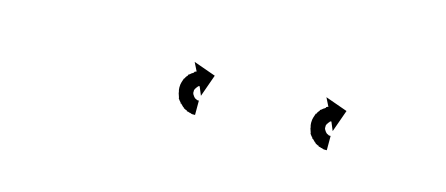

<svg xmlns="http://www.w3.org/2000/svg" viewBox="-24 -675 602 259"><g transform="rotate(15 277.0 -545.5)"><path d="M430 -511Q430 -511 430 -511Q430 -511 430 -511Q430 -511 430 -511Q430 -511 430 -511Q429 -511 428 -511Q428 -511 428 -511Q428 -511 428 -511Q427 -511 427 -511Q427 -511 427 -511Q426 -511 424 -512Q424 -512 424 -512Q424 -512 424 -512Q424 -512 423.5 -512Q423 -512 423 -512Q421 -513 419 -513Q419 -513 419 -513.5Q419 -514 419 -514Q419 -514 418.5 -514Q418 -514 418 -514Q416 -515 414 -516Q414 -516 414 -516.5Q414 -517 413 -517Q413 -517 413 -517Q413 -517 413 -517Q411 -519 409 -521Q409 -521 408.5 -521Q408 -521 408 -521Q408 -521 408 -521.5Q408 -522 408 -522Q406 -524 404 -527Q404 -527 404 -527Q404 -527 404 -527Q404 -527 404 -527.5Q404 -528 404 -528Q403 -531 402 -534Q402 -534 402 -534Q402 -534 402 -534Q402 -535 402 -535Q402 -535 402 -535Q401 -538 401 -541Q401 -541 401 -541.5Q401 -542 401 -542Q401 -542 401 -542Q401 -542 401 -542Q401 -546 402 -549Q402 -549 402 -549Q402 -549 402 -549Q402 -549 402 -549Q402 -549 402 -549Q403 -552 404 -555Q404 -555 404.5 -555Q405 -555 405 -555Q405 -555 405 -555.5Q405 -556 405 -556Q406 -558 408 -560Q408 -560 408 -560Q408 -560 408 -560Q408 -561 408 -561Q408 -561 408 -561Q410 -562 412 -564Q412 -564 412 -564Q412 -564 412 -564Q412 -564 412 -564Q412 -564 412 -564Q414 -565 415 -566Q415 -566 415 -566Q415 -566 415 -566Q415 -566 415 -566.5Q415 -567 415 -567Q416 -567 417 -568Q417 -568 417 -568Q417 -568 417 -568Q417 -568 417 -568Q417 -568 417 -568Q418 -568 418 -568L412 -580L443 -569L432 -538L427 -550Q427 -550 426 -550Q426 -550 426 -550Q426 -550 426 -550Q426 -550 426 -550Q426 -550 426 -550Q426 -550 426 -549Q426 -549 426 -549Q426 -549 426 -549Q426 -549 426 -549.5Q426 -550 426 -550Q425 -549 424 -549Q424 -549 424.5 -549Q425 -549 425 -549Q425 -549 425 -549Q425 -549 425 -549Q424 -548 423 -547Q423 -547 423 -547Q423 -547 423 -547Q423 -548 423.5 -548Q424 -548 424 -548Q423 -547 422 -545Q422 -545 422 -545.5Q422 -546 422 -546Q422 -546 422 -546Q422 -546 422 -546Q422 -545 421 -543Q421 -543 421 -543.5Q421 -544 421 -544Q421 -544 421 -544Q421 -544 421 -544Q421 -543 421 -541Q421 -541 421 -541Q421 -541 421 -541Q421 -541 421 -541.5Q421 -542 421 -542Q421 -540 421 -538Q421 -538 421 -538.5Q421 -539 421 -539Q421 -539 421 -539Q421 -539 421 -539Q422 -537 422 -536Q422 -536 422 -536Q422 -536 422 -536Q422 -537 422 -537Q422 -537 422 -537Q423 -535 424 -534Q424 -534 424 -534Q424 -534 423 -534Q423 -534 423 -534.5Q423 -535 423 -535Q424 -534 425 -533Q425 -533 425 -533Q425 -533 425 -533Q425 -533 425 -533Q425 -533 425 -533Q426 -532 427 -532Q427 -532 427 -532Q427 -532 427 -532Q427 -532 427 -532Q427 -532 427 -532Q428 -531 429 -531Q429 -531 429 -531Q429 -531 429 -531Q428 -531 428 -531Q428 -531 428 -531Q429 -531 430 -531Q430 -531 430 -531Q430 -531 430 -531Q430 -531 430 -531Q430 -531 430 -531Q430 -531 431 -531Q431 -531 431 -531Q431 -531 431 -531Q431 -531 431 -531Q431 -531 431 -531Q431 -531 431 -531V-511Q431 -511 430 -511ZM246 -511Q246 -511 246 -511Q246 -511 246 -511Q246 -511 246 -511Q246 -511 246 -511Q245 -511 244 -511Q244 -511 244 -511Q244 -511 244 -511Q243 -511 243 -511Q243 -511 243 -511Q242 -511 240 -512Q240 -512 240 -512Q240 -512 240 -512Q240 -512 239.5 -512Q239 -512 239 -512Q237 -513 235 -513Q235 -513 235 -513.5Q235 -514 235 -514Q235 -514 234.5 -514Q234 -514 234 -514Q232 -515 230 -516Q230 -516 230 -516.5Q230 -517 229 -517Q229 -517 229 -517Q229 -517 229 -517Q227 -519 225 -521Q225 -521 224.5 -521Q224 -521 224 -521Q224 -521 224 -521.5Q224 -522 224 -522Q222 -524 220 -527Q220 -527 220 -527Q220 -527 220 -527Q220 -527 220 -527.5Q220 -528 220 -528Q219 -531 218 -534Q218 -534 218 -534Q218 -534 218 -534Q218 -535 218 -535Q218 -535 218 -535Q217 -538 217 -541Q217 -541 217 -541.5Q217 -542 217 -542Q217 -542 217 -542Q217 -542 217 -542Q217 -546 218 -549Q218 -549 218 -549Q218 -549 218 -549Q218 -549 218 -549Q218 -549 218 -549Q219 -552 220 -555Q220 -555 220.5 -555Q221 -555 221 -555Q221 -555 221 -555.5Q221 -556 221 -556Q222 -558 224 -560Q224 -560 224 -560Q224 -560 224 -560Q224 -561 224 -561Q224 -561 224 -561Q226 -562 228 -564Q228 -564 228 -564Q228 -564 228 -564Q228 -564 228 -564Q228 -564 228 -564Q230 -565 231 -566Q231 -566 231 -566Q231 -566 231 -566Q231 -566 231 -566.5Q231 -567 231 -567Q232 -567 233 -568Q233 -568 233 -568Q233 -568 233 -568Q233 -568 233 -568Q233 -568 233 -568Q234 -568 234 -568L228 -580L259 -569L248 -538L243 -550Q243 -550 242 -550Q242 -550 242 -550Q242 -550 242 -550Q242 -550 242 -550Q242 -550 242 -550Q242 -550 242 -549Q242 -549 242 -549Q242 -549 242 -549Q242 -549 242 -549.5Q242 -550 242 -550Q241 -549 240 -549Q240 -549 240.5 -549Q241 -549 241 -549Q241 -549 241 -549Q241 -549 241 -549Q240 -548 239 -547Q239 -547 239 -547Q239 -547 239 -547Q239 -548 239.5 -548Q240 -548 240 -548Q239 -547 238 -545Q238 -545 238 -545.5Q238 -546 238 -546Q238 -546 238 -546Q238 -546 238 -546Q238 -545 237 -543Q237 -543 237 -543.5Q237 -544 237 -544Q237 -544 237 -544Q237 -544 237 -544Q237 -543 237 -541Q237 -541 237 -541Q237 -541 237 -541Q237 -541 237 -541.5Q237 -542 237 -542Q237 -540 237 -538Q237 -538 237 -538.5Q237 -539 237 -539Q237 -539 237 -539Q237 -539 237 -539Q238 -537 238 -536Q238 -536 238 -536Q238 -536 238 -536Q238 -537 238 -537Q238 -537 238 -537Q239 -535 240 -534Q240 -534 240 -534Q240 -534 239 -534Q239 -534 239 -534.5Q239 -535 239 -535Q240 -534 241 -533Q241 -533 241 -533Q241 -533 241 -533Q241 -533 241 -533Q241 -533 241 -533Q242 -532 243 -532Q243 -532 243 -532Q243 -532 243 -532Q243 -532 243 -532Q243 -532 243 -532Q244 -531 245 -531Q245 -531 245 -531Q245 -531 245 -531Q244 -531 244 -531Q244 -531 244 -531Q245 -531 246 -531Q246 -531 246 -531Q246 -531 246 -531Q246 -531 246 -531Q246 -531 246 -531Q246 -531 247 -531Q247 -531 247 -531Q247 -531 247 -531Q247 -531 247 -531Q247 -531 247 -531Q247 -531 247 -531V-511Q247 -511 246 -511Z"/></g></svg>

Font: FRB American Cursive Just Arrows Light
Style: Italic
Weight: 300
Italic angle: -25°
Version: Version 2.0;Modular Font Editor K font №1